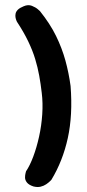

<svg xmlns="http://www.w3.org/2000/svg" viewBox="-20 -710 343 759"><path d="M112 27Q94 21 86.5 11.5Q79 2 79 -8Q79 -18 81 -25.5Q83 -33 83 -33Q98 -55 111.5 -91Q125 -127 134.5 -170Q144 -213 147 -258Q150 -303 145 -343Q141 -378 135 -411Q129 -444 119 -477Q109 -510 91.5 -546.5Q74 -583 47 -624Q47 -624 45 -628.5Q43 -633 41.5 -640Q40 -647 41.5 -655.5Q43 -664 50.5 -671.5Q58 -679 73 -685Q91 -693 106 -687Q121 -681 129.5 -673.5Q138 -666 138 -666Q178 -616 201.5 -568Q225 -520 238.5 -471Q252 -422 259 -370Q268 -255 248 -164Q228 -73 183 1Q183 1 177.5 6.5Q172 12 162.5 18.5Q153 25 140.5 28Q128 31 112 27Z"/></svg>

Font: Sour Gummy Black Medium
Style: Regular
Weight: 500
Version: Version 1.000